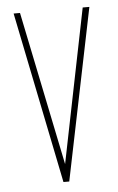

<svg xmlns="http://www.w3.org/2000/svg" viewBox="-47 -625 404 659"><g transform="rotate(-5 155.0 -295.5)"><path d="M145 0 25 -591H47L158 -51H154L263 -591H286L165 0Z"/></g></svg>

Font: Alumni Sans SC Thin
Style: Regular
Weight: 100
Designer: Robert E. Leuschke
Foundry: Robert E. Leuschke
Version: Version 1.018